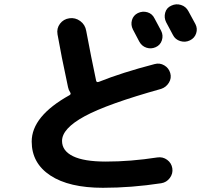

<svg xmlns="http://www.w3.org/2000/svg" viewBox="-20 -851 1040 908"><path d="M466.8 37.1Q306.6 37.1 218.3 -21Q129.9 -79.1 129.9 -181.6Q129.9 -301.8 309.6 -401.4Q317.4 -406.2 311.5 -415Q304.7 -424.8 301.8 -438.5Q268.6 -592.8 252 -688.5Q247.1 -716.8 263.7 -738.8Q280.3 -760.7 308.1 -764.6Q335.9 -768.6 359.4 -751.5Q382.8 -734.4 387.7 -705.1Q411.1 -580.1 434.6 -469.7Q436.5 -460 447.3 -463.9Q556.6 -507.8 710.9 -547.9Q735.4 -554.7 756.8 -542Q778.3 -529.3 785.2 -505.4Q792 -481.4 778.8 -460Q765.6 -438.5 742.2 -430.7Q487.3 -359.4 380.4 -301.3Q273.4 -243.2 273.4 -184.6Q273.4 -137.7 325.2 -112.3Q377 -86.9 480.5 -86.9Q597.7 -86.9 723.6 -106.4Q750 -110.4 770.5 -95.2Q791 -80.1 794.9 -55.2Q798.8 -30.3 783.2 -9.3Q767.6 11.7 742.2 15.6Q601.6 37.1 466.8 37.1ZM631.8 -789.1Q654.3 -799.8 677.2 -793Q700.2 -786.1 710.9 -763.7Q715.8 -753.9 726.6 -734.4Q737.3 -714.8 742.2 -705.1Q752.9 -683.6 745.6 -660.6Q738.3 -637.7 716.3 -627.9Q694.3 -618.2 672.4 -625.5Q650.4 -632.8 638.7 -654.3Q612.3 -703.1 608.4 -711.9Q597.7 -733.4 604 -755.9Q610.4 -778.3 631.8 -789.1ZM790 -824.2Q812.5 -835 835.9 -827.6Q859.4 -820.3 871.1 -797.9Q893.6 -757.8 904.3 -736.8Q915 -715.8 907.7 -693.4Q900.4 -670.9 878.4 -660.2Q856.4 -649.4 832.5 -656.7Q808.6 -664.1 797.9 -685.5Q788.1 -705.1 765.6 -746.1Q754.9 -767.6 761.2 -791Q767.6 -814.5 790 -824.2Z"/></svg>

Font: Rounded-X Mgen+ 2m bold
Style: Bold
Weight: 700
Designer: [Source Han Sans]
Ryoko NISHIZUKA  (kana & ideographs); Paul D. Hunt (Latin, Greek & Cyrillic); Wenlong ZHANG  (bopomofo
Version: Version 1.059.20150602